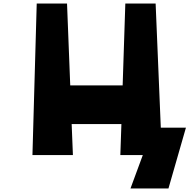

<svg xmlns="http://www.w3.org/2000/svg" viewBox="-20 -870 1091 1077"><path d="M1023 -154 925 187H712L781 0H655L661 -174H382L389 0H162L186 -850H356L374 -391H668L683 -850H853L882 -154Z"/></svg>

Font: OpenDyslexic
Style: Bold
Weight: 800
Designer: Abbie Gonzalez
Version: Version 0.920;hotconv 1.0.109;makeotfexe 2.5.65596